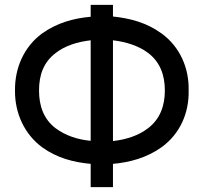

<svg xmlns="http://www.w3.org/2000/svg" viewBox="-20 -770 838 790"><path d="M644.8 -632.3C583.3 -677.1 514.6 -694.8 444.8 -702.1V-750H353.1V-701C282.3 -694.8 214.6 -676 153.1 -632.3C78.1 -577.1 40.6 -489.6 41.7 -397.9C40.6 -305.2 80.2 -217.7 154.2 -163.5C214.6 -119.8 283.3 -102.1 353.1 -95.8V0H444.8V-95.8C514.6 -102.1 583.3 -120.8 643.8 -163.5C720.8 -218.8 758.3 -305.2 756.2 -397.9C758.3 -489.6 720.8 -577.1 644.8 -632.3ZM208.3 -242.7C159.4 -280.2 140.6 -334.4 140.6 -397.9C140.6 -461.5 159.4 -514.6 209.4 -552.1C247.9 -582.3 299 -597.9 353.1 -604.2V-190.6C297.9 -195.8 249 -212.5 208.3 -242.7ZM589.6 -242.7C549 -211.5 499 -195.8 444.8 -189.6V-604.2C499 -597.9 551 -581.2 589.6 -552.1C638.5 -514.6 658.3 -461.5 658.3 -397.9C658.3 -334.4 638.5 -280.2 589.6 -242.7Z"/></svg>

Font: Manrope3 Medium
Style: Regular
Weight: 500
Width: 4
Designer: Mikhail Sharanda
Foundry: Mikhail Sharanda
Version: Version 3.000;PS 003.000;hotconv 1.0.88;makeotf.lib2.5.64775